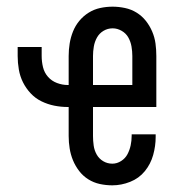

<svg xmlns="http://www.w3.org/2000/svg" viewBox="-20 -548 540 576"><path d="M317 8Q298 8 279.5 4Q261 0 245 -10Q229 -20 217.5 -35Q206 -50 199 -67Q192 -84 189 -102.5Q186 -121 186 -140V-227H183Q163 -227 143 -231Q123 -235 104.5 -244Q86 -253 72 -268Q58 -283 49 -301Q40 -319 36.5 -339.5Q33 -360 33 -380V-407H105V-380Q105 -363 109 -346.5Q113 -330 124 -317.5Q135 -305 151 -299Q167 -293 183 -293H186V-380Q186 -399 189 -417.5Q192 -436 199 -453.5Q206 -471 218 -485.5Q230 -500 246 -510Q262 -520 280.5 -524Q299 -528 318 -528Q336 -528 355 -524Q374 -520 390 -510Q406 -500 417.5 -485.5Q429 -471 436.5 -453.5Q444 -436 446.5 -417.5Q449 -399 449 -380V-227H259V-140Q259 -126 261 -111.5Q263 -97 270 -84.5Q277 -72 289.5 -64.5Q302 -57 317 -57Q331 -57 343.5 -65Q356 -73 362.5 -85.5Q369 -98 372 -112Q375 -126 375 -141V-145H447V-137Q447 -110 439.5 -83Q432 -56 414.5 -34.5Q397 -13 370.5 -2.5Q344 8 317 8ZM259 -293H377V-380Q377 -394 374.5 -408.5Q372 -423 365 -435.5Q358 -448 345 -455.5Q332 -463 318 -463Q303 -463 290.5 -455.5Q278 -448 271 -435.5Q264 -423 261.5 -408.5Q259 -394 259 -380Z"/></svg>

Font: HulyMono
Style: Regular
Weight: 400
Monospace: yes
Designer: Belleve Invis
Foundry: Belleve Invis
Version: Version 33.2.5; ttfautohint (v1.8.4)